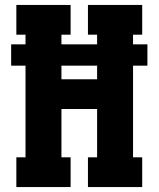

<svg xmlns="http://www.w3.org/2000/svg" viewBox="-20 -755 640 775"><path d="M46 0V-120H83V-490H25V-576H83V-615H46V-735H265V-615H228V-576H372V-615H335V-735H554V-615H517V-576H575V-490H517V-120H554V0H335V-120H372V-315H228V-120H265V0ZM228 -435H372V-490H228Z"/></svg>

Font: Iosevka Slab Heavy Extended
Style: Regular
Weight: 900
Width: 7
Monospace: yes
Designer: Belleve Invis
Foundry: Belleve Invis
Version: Version 11.1.0; ttfautohint (v1.8.3)